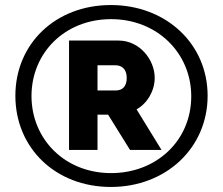

<svg xmlns="http://www.w3.org/2000/svg" viewBox="-20 -735 884 762"><path d="M420 7C639 7 804 -148 804 -355C804 -561 639 -715 420 -715C200 -715 41 -561 41 -355C41 -148 200 7 420 7ZM421 -48C236 -48 105 -184 105 -354C105 -524 236 -659 421 -659C604 -659 739 -524 739 -353C739 -176 600 -48 421 -48ZM254 -140H367V-280H409L496 -140H621L522 -301C564 -324 594 -374 594 -426C594 -498 534 -574 451 -574H254ZM367 -376V-476H438C461 -476 483 -463 483 -426C483 -391 465 -376 440 -376Z"/></svg>

Font: Raleway
Style: ExtraBold
Weight: 800
Designer: Matt McInerney, Pablo Impallari, Rodrigo Fuenzalida
Foundry: Matt McInerney, Pablo Impallari, Rodrigo Fuenzalida
Version: Version 3.000